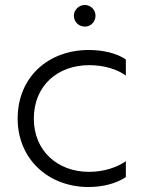

<svg xmlns="http://www.w3.org/2000/svg" viewBox="-20 -742 570 772"><path d="M321 -635C345 -635 364 -654 364 -679C364 -702 345 -722 321 -722C297 -722 277 -702 277 -679C277 -654 297 -635 321 -635ZM486 -503C449 -528 395 -541 337 -541C175 -541 51 -433 51 -265C51 -102 175 10 336 10C395 10 449 -5 486 -30V-94C451 -69 397 -51 338 -51C211 -51 116 -136 116 -265C116 -397 211 -480 339 -480C397 -480 451 -464 486 -438Z"/></svg>

Font: Roundo
Style: Regular
Weight: 400
Designer: Shiva Nallaperumal
Foundry: Indian Type Foundry
Version: Version 2.000